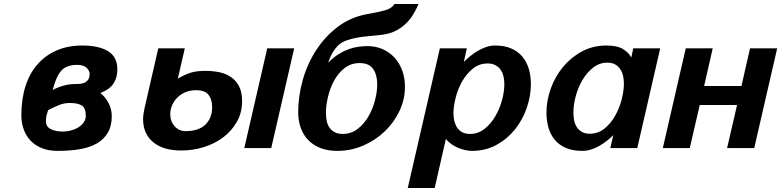

<svg xmlns="http://www.w3.org/2000/svg" viewBox="-20 -742 3914 962"><path d="M87 -164Q87 -246 108 -311Q129 -376 169 -421Q209 -466 265.5 -490Q322 -514 392 -514Q475 -514 521.5 -485.5Q568 -457 568 -394Q568 -352 548 -322.5Q528 -293 483 -276Q508 -256 524 -225.5Q540 -195 540 -160Q540 -111 520.5 -77.5Q501 -44 465.5 -23.5Q430 -3 380 5.5Q330 14 269 14Q223 14 189 0Q155 -14 132.5 -38Q110 -62 98.5 -94.5Q87 -127 87 -164ZM244 -291Q269 -305 298.5 -313Q328 -321 358 -321Q372 -321 385 -322.5Q398 -324 407.5 -329.5Q417 -335 423 -345Q429 -355 429 -372Q429 -388 413.5 -402.5Q398 -417 366 -417Q312 -417 286 -386.5Q260 -356 244 -291ZM210 -135Q210 -107 234.5 -95Q259 -83 293 -83Q317 -83 338 -89Q359 -95 375 -105.5Q391 -116 400.5 -130.5Q410 -145 410 -161Q410 -199 391 -212.5Q372 -226 329 -226Q301 -226 274 -215Q247 -204 221 -190Q213 -165 211.5 -154.5Q210 -144 210 -135Z M697 -145Q697 -158 699 -171.5Q701 -185 704 -199L773 -500H906L871 -348Q903 -367 933 -377Q963 -387 1009 -387Q1048 -387 1081.5 -379.5Q1115 -372 1140 -354Q1165 -336 1179 -307Q1193 -278 1193 -236Q1193 -178 1167 -132Q1141 -86 1098.5 -54Q1056 -22 1001.5 -5Q947 12 889 12Q797 12 747 -30Q697 -72 697 -145ZM833 -170Q833 -134 855 -109.5Q877 -85 909 -85Q976 -85 1009.5 -118Q1043 -151 1043 -206Q1043 -242 1025.5 -266Q1008 -290 962 -290Q932 -290 908 -279.5Q884 -269 867.5 -252Q851 -235 842 -213.5Q833 -192 833 -170ZM1204 0 1319 -500H1454L1339 0Z M1474 -180Q1474 -260 1497 -341.5Q1520 -423 1565 -492Q1610 -561 1675 -609.5Q1740 -658 1824 -672Q1877 -681 1911 -691Q1945 -701 1956 -722H2077Q2067 -698 2052 -672.5Q2037 -647 2015.5 -625.5Q1994 -604 1964.5 -588.5Q1935 -573 1896 -568Q1865 -564 1833.5 -561.5Q1802 -559 1773 -554Q1744 -549 1719 -540.5Q1694 -532 1676 -516Q1670 -511 1655 -491.5Q1640 -472 1625 -430H1627Q1651 -455 1676 -470.5Q1701 -486 1725.5 -495Q1750 -504 1774.5 -507.5Q1799 -511 1822 -511Q1862 -511 1896.5 -496Q1931 -481 1956 -454Q1981 -427 1995 -389.5Q2009 -352 2009 -307Q2009 -244 1981.5 -186Q1954 -128 1907.5 -83.5Q1861 -39 1799.5 -12.5Q1738 14 1671 14Q1623 14 1586.5 0Q1550 -14 1525 -39.5Q1500 -65 1487 -101Q1474 -137 1474 -180ZM1782 -426Q1738 -426 1706 -400.5Q1674 -375 1653.5 -337Q1633 -299 1623 -255.5Q1613 -212 1613 -177Q1613 -155 1617 -136Q1621 -117 1631 -102.5Q1641 -88 1657 -79.5Q1673 -71 1697 -71Q1740 -71 1772.5 -96.5Q1805 -122 1826.5 -159.5Q1848 -197 1859 -240Q1870 -283 1870 -319Q1870 -367 1849.5 -396.5Q1829 -426 1782 -426Z M2184 -500H2319L2304 -432Q2317 -445 2334.5 -459.5Q2352 -474 2372 -486Q2392 -498 2414.5 -506Q2437 -514 2461 -514Q2508 -514 2542 -499Q2576 -484 2597.5 -458Q2619 -432 2629.5 -397Q2640 -362 2640 -321Q2640 -262 2619.5 -202Q2599 -142 2560.5 -94Q2522 -46 2467.5 -16Q2413 14 2345 14Q2328 14 2309 9.5Q2290 5 2272.5 -2.5Q2255 -10 2239.5 -21.5Q2224 -33 2214 -46L2158 200H2023ZM2252 -174Q2252 -154 2256.5 -135.5Q2261 -117 2270.5 -102.5Q2280 -88 2296 -79.5Q2312 -71 2335 -71Q2376 -71 2408 -96.5Q2440 -122 2462 -160Q2484 -198 2495.5 -241Q2507 -284 2507 -320Q2507 -341 2502.5 -360Q2498 -379 2488 -393Q2478 -407 2462 -415.5Q2446 -424 2423 -424Q2381 -424 2349 -398Q2317 -372 2295.5 -334Q2274 -296 2263 -252.5Q2252 -209 2252 -174Z M2718 -177Q2718 -238 2739.5 -298Q2761 -358 2800.5 -406Q2840 -454 2895.5 -484Q2951 -514 3019 -514Q3072 -514 3101 -496.5Q3130 -479 3143 -454L3153 -500H3288L3173 0H3038L3053 -65Q3040 -52 3022.5 -38Q3005 -24 2985.5 -12.5Q2966 -1 2943.5 6.5Q2921 14 2897 14Q2850 14 2816 -0.5Q2782 -15 2760.5 -40.5Q2739 -66 2728.5 -101Q2718 -136 2718 -177ZM2853 -178Q2853 -159 2856.5 -140Q2860 -121 2869.5 -106Q2879 -91 2895 -81.5Q2911 -72 2935 -72Q2977 -72 3009 -98Q3041 -124 3062.5 -162.5Q3084 -201 3095 -244.5Q3106 -288 3106 -322Q3106 -342 3102 -361Q3098 -380 3088 -395Q3078 -410 3062.5 -419Q3047 -428 3023 -428Q2983 -428 2951.5 -403Q2920 -378 2898 -340.5Q2876 -303 2864.5 -259.5Q2853 -216 2853 -178Z M3623 0 3673 -216H3486L3436 0H3301L3416 -500H3551L3508 -311H3695L3738 -500H3874L3759 0Z"/></svg>

Font: Perun
Style: Bold Italic
Weight: 700
Italic angle: -12°
Foundry: Copyright (c) Stefan Peev, Context Ltd, 2016
Version: Version 1.027